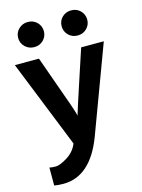

<svg xmlns="http://www.w3.org/2000/svg" viewBox="-152 -896 909 1232"><g transform="rotate(-15 303.0 -280.0)"><path d="M6.8 -564.5H167L234.4 -375Q298.8 -198.2 307.6 -163.1L311.5 -147.5Q323.2 -188.5 384.8 -375L447.3 -564.5H597.7L382.8 12.7Q292 252 111.3 252Q78.1 252 50.8 247.1V127.9Q66.4 131.8 93.3 131.8Q120.1 131.8 169.9 101.1Q219.7 70.3 240.2 18.6ZM97.2 -668Q72.3 -692.4 72.3 -727.1Q72.3 -761.7 97.2 -786.1Q122.1 -810.5 158.2 -810.5Q194.3 -810.5 218.8 -786.1Q243.2 -761.7 243.2 -727.1Q243.2 -692.4 218.8 -668Q194.3 -643.6 158.2 -643.6Q122.1 -643.6 97.2 -668ZM385.7 -668Q361.3 -692.4 361.3 -727.5Q361.3 -762.7 385.7 -786.6Q410.2 -810.5 446.3 -810.5Q482.4 -810.5 506.8 -786.1Q531.2 -761.7 531.2 -727.1Q531.2 -692.4 506.8 -668Q482.4 -643.6 446.3 -643.6Q410.2 -643.6 385.7 -668Z"/></g></svg>

Font: GenEi M Gothic v2 Bold
Style: Regular
Weight: 700
Version: Version 2.0